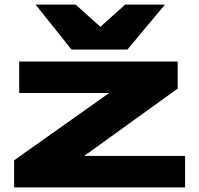

<svg xmlns="http://www.w3.org/2000/svg" viewBox="-20 -810 860 830"><path d="M41 0V-117L452 -408H63V-544H748V-427L344 -136H780V0ZM693 -790 531 -596H289L134 -790H307L414 -694L521 -790Z"/></svg>

Font: Georama ExtraExtended
Style: Bold
Weight: 700
Width: 8
Designer: Jean-Baptiste Levee
Foundry: Production Type
Version: Version 1.000